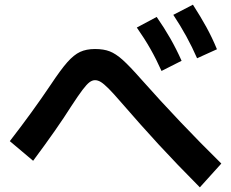

<svg xmlns="http://www.w3.org/2000/svg" viewBox="-20 -803 978 812"><path d="M493.2 -369.1Q459 -408.7 439.2 -428.5Q419.4 -448.2 406.7 -456.1Q394 -463.9 381.8 -463.9Q370.1 -463.9 358.4 -455.1Q346.7 -446.3 329.1 -423.1Q311.5 -399.9 281.2 -353.5Q223.1 -261.2 120.1 -123L21.5 -206.1Q117.2 -329.6 194.3 -444.3Q236.8 -508.3 264.6 -539.8Q292.5 -571.3 318.8 -583.5Q345.2 -595.7 381.8 -595.7Q418.5 -595.7 443.8 -585.9Q469.2 -576.2 498.8 -549.8Q528.3 -523.4 578.1 -466.8Q739.7 -284.7 916 -111.3L825.2 -10.7Q726.1 -110.4 650.4 -192.6Q574.7 -274.9 493.2 -369.1ZM558.6 -686.5 642.6 -731.4Q674.8 -685.1 700.2 -640.6Q725.6 -596.2 748 -545.9L663.1 -502.9Q641.1 -552.2 616 -596.4Q590.8 -640.6 558.6 -686.5ZM712.9 -740.2 795.9 -783.2Q828.6 -732.4 853 -688Q877.4 -643.6 897.5 -594.7L813.5 -556.6Q772.9 -649.9 712.9 -740.2Z"/></svg>

Font: Pretendard JP
Style: Bold
Weight: 700
Designer: Base glyphs from Inter by Rasmus Andersson; Hangeul glyphs from Noto Sans CJK(Source Han Sans) by Jang Soo-young and Kan
Foundry: Kil Hyung-jin
Version: Version 1.309